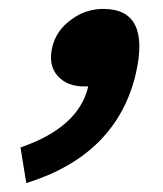

<svg xmlns="http://www.w3.org/2000/svg" viewBox="-20 -198 365 431"><path d="M26 133Q157 88 178 -4H169Q131 -4 110 -27Q88 -51 97 -91Q106 -130 140 -154Q172 -178 212 -178Q318 -178 285 -33Q242 150 39 213Z"/></svg>

Font: KaiGen Gothic CN Bold
Style: Bold
Weight: 700
Designer: Ryoko NISHIZUKA  (kana & ideographs); Paul D. Hunt (Latin, Greek & Cyrillic); Wenlong ZHANG  (bopomofo); Sandoll Communi
Foundry: Adobe Systems Incorporated
Version: Version 1.002.20150501